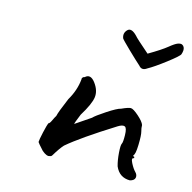

<svg xmlns="http://www.w3.org/2000/svg" viewBox="-83 -648 685 685"><g transform="rotate(15 259.5 -305.5)"><path d="M411 -448Q393 -435 381 -450Q364 -465 333.5 -494.5Q303 -524 300 -529Q293 -547 306 -560.5Q319 -574 342 -550Q347 -543 398 -499Q444 -526 463.5 -542Q483 -558 493 -561.5Q503 -565 508.5 -562.5Q514 -560 516.5 -554.5Q519 -549 518.5 -542.5Q518 -536 515.5 -528.5Q513 -521 473 -490.5Q433 -460 411 -448ZM358 -285Q382 -296 391 -296Q400 -296 420.5 -278Q441 -260 445 -248Q445 -237 448.5 -224.5Q452 -212 451 -176Q450 -140 443 -136Q443 -131 448 -131V-126Q437 -126 446.5 -107.5Q456 -89 465 -80Q474 -71 472 -60.5Q470 -50 454 -46Q415 -46 399 -83Q393 -104 391 -131.5Q389 -159 392.5 -165Q396 -171 395.5 -197.5Q395 -224 386.5 -227.5Q378 -231 362 -221Q244 -147 195 -105Q182 -91 164 -61Q161 -56 156 -56Q146 -51 127 -67Q105 -91 104 -94Q104 -102 110.5 -131Q117 -160 121 -168Q125 -168 131 -181Q137 -194 141 -200Q144 -215 167 -269Q190 -308 194 -349Q193 -353 196 -356.5Q199 -360 203 -360Q221 -377 240.5 -351Q260 -325 256.5 -299.5Q253 -274 224 -227Q210 -193 210 -189Q250 -216 266 -227Q274 -236 309 -259Q344 -282 358 -285Z"/></g></svg>

Font: Caveat
Style: Regular
Weight: 400
Designer: Pablo Impallari
Foundry: Creative Lab NY
Version: Version 1.096; ttfautohint (v1.3)